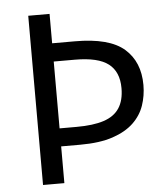

<svg xmlns="http://www.w3.org/2000/svg" viewBox="-52 -761 708 807"><g transform="rotate(-5 302.5 -357.0)"><path d="M554 -382Q554 -337 540 -296Q526 -255 493 -223.5Q460 -192 405 -173.5Q350 -155 268 -155H187V0H97V-714H187V-590H283Q428 -590 491 -535Q554 -480 554 -382ZM259 -231Q329 -231 373.5 -245.5Q418 -260 439.5 -292.5Q461 -325 461 -377Q461 -446 417.5 -479.5Q374 -513 276 -513H187V-231Z"/></g></svg>

Font: Noto Sans Cherokee
Style: Regular
Weight: 400
Designer: Monotype Design Team
Foundry: Monotype Imaging Inc.
Version: Version 2.001